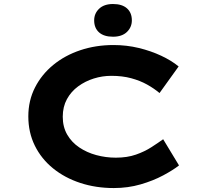

<svg xmlns="http://www.w3.org/2000/svg" viewBox="-20 -942 1036 972"><path d="M556.1 10Q465.2 10 386.6 -15.8Q307.9 -41.6 248.7 -89.6Q189.4 -137.7 156.4 -204.5Q123.4 -271.3 123.4 -352.9Q123.4 -432.7 157.1 -498.9Q190.7 -565 249.6 -613.3Q308.4 -661.6 386.6 -687.8Q464.8 -714 554.4 -714Q621.2 -714 682.7 -699.1Q744.1 -684.2 796.3 -659.7Q848.5 -635.2 884.3 -605.6L787.6 -471Q760.2 -494.1 724.6 -514Q689.1 -533.8 644.4 -545.9Q599.8 -558.1 543.2 -558.1Q498.3 -558.1 455 -544.6Q411.6 -531.1 375.8 -504.9Q340 -478.8 318.8 -440Q297.7 -401.3 297.7 -351.1Q297.7 -299.6 320.1 -260.7Q342.5 -221.9 380.9 -195.9Q419.4 -169.9 467.3 -156.9Q515.3 -143.8 566.4 -143.8Q624.1 -143.8 668.2 -159.3Q712.4 -174.8 746.2 -196.7Q780.1 -218.5 806 -237.1L886.2 -104.6Q856.4 -81 805.9 -54Q755.4 -27 691.6 -8.5Q627.8 10 556.1 10ZM552.1 -756.1Q506.2 -756.1 481.4 -778.1Q456.7 -800.2 456.7 -838.9Q456.7 -873.7 481.7 -897.7Q506.8 -921.7 552.1 -921.7Q598 -921.7 622.8 -899.7Q647.5 -877.7 647.5 -838.9Q647.5 -804.2 622.5 -780.1Q597.4 -756.1 552.1 -756.1Z"/></svg>

Font: Lexend Zetta
Style: Regular
Weight: 400
Designer: Bonnie Shaver-Troup, Thomas Jockin
Foundry: Lexend
Version: Version 1.007